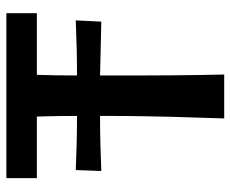

<svg xmlns="http://www.w3.org/2000/svg" viewBox="-82 -658 740 617"><g transform="rotate(-90 288.5 -350.0)"><path d="M554 -602H356Q355 -574 354.5 -542Q354 -510 354 -473Q398 -473 438.5 -474Q479 -475 531 -477L527 -395Q476 -396 436.5 -397Q397 -398 354 -399Q354 -323 354 -265.5Q354 -208 354.5 -162Q355 -116 355.5 -77.5Q356 -39 357 0H216Q217 -48 218.5 -84.5Q220 -121 221 -163Q222 -205 223 -260Q224 -315 224 -399Q179 -399 138.5 -398Q98 -397 47 -395L50 -477Q101 -475 140.5 -474Q180 -473 224 -473Q224 -505 223.5 -537Q223 -569 222 -602H24V-700H554Z"/></g></svg>

Font: Cantora One
Style: Regular
Weight: 400
Designer: Pablo Impallari, Rodrigo Fuenzalida
Foundry: Pablo Impallari
Version: Version 1.002; ttfautohint (v0.8) -G 200 -r 50